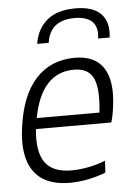

<svg xmlns="http://www.w3.org/2000/svg" viewBox="-55 -812 610 863"><g transform="rotate(-5 250.5 -380.5)"><path d="M133 -626Q144 -694 190 -732Q236 -770 317 -770Q398 -770 433.5 -732Q469 -694 460 -626H408Q415 -678 389.5 -702.5Q364 -727 311 -727Q257 -727 225 -703Q193 -679 185 -626ZM225 9Q112 9 63 -60Q14 -129 33 -260Q52 -401 119.5 -475Q187 -549 296 -549Q387 -549 425.5 -489Q464 -429 448 -313Q442 -268 434 -245H94Q84 -143 118.5 -94.5Q153 -46 237 -46Q272 -46 310 -53Q348 -60 391 -76L388 -23Q351 -8 307.5 0.5Q264 9 225 9ZM288 -496Q140 -496 102 -294H385Q397 -402 374.5 -449Q352 -496 288 -496Z"/></g></svg>

Font: Plata Sans Light
Style: Italic
Weight: 300
Italic angle: -8°
Designer: Pablo Impallari, Andres Torresi, & Cristiano Sobral
Foundry: Pablo Impallari, Andres Torresi, & Cristiano Sobral
Version: Version 1.00;December 28, 2019;FontCreator 12.0.0.2547 64-bi